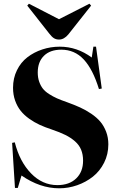

<svg xmlns="http://www.w3.org/2000/svg" viewBox="-20 -994 637 1028"><path d="M295.9 -782.2Q280.8 -782.2 269 -789.3Q257.3 -796.4 243.2 -814.9L126 -963.9L134.8 -974.1L295.9 -891.1L459 -974.1L467.8 -963.9L346.2 -810.1Q323.2 -782.2 295.9 -782.2ZM296.9 14.2Q194.3 14.2 95.2 -54.2L75.2 12.2H60.1L44.9 -229L59.1 -231.9Q85.4 -128.4 146.2 -65.7Q207 -2.9 287.1 -2.9Q351.1 -2.9 387.9 -38.6Q424.8 -74.2 424.8 -133.8Q424.8 -167 414.3 -192.4Q403.8 -217.8 381.6 -237.3Q359.4 -256.8 329.8 -271.5Q300.3 -286.1 256.8 -300.8Q221.2 -312.5 192.4 -325.7Q163.6 -338.9 136.2 -358.4Q108.9 -377.9 90.6 -400.9Q72.3 -423.8 61 -455.3Q49.8 -486.8 49.8 -523.9Q49.8 -575.2 70.6 -617.7Q91.3 -660.2 126.5 -687.3Q161.6 -714.4 206.3 -729.2Q251 -744.1 299.8 -744.1Q392.6 -744.1 471.2 -686L480 -744.1H494.1L524.9 -520L509.8 -517.1Q477.1 -623.5 428.2 -675.8Q379.4 -728 308.1 -728Q248.5 -728 215.3 -695.3Q182.1 -662.6 182.1 -606Q182.1 -578.6 189.7 -556.9Q197.3 -535.2 209.2 -519.8Q221.2 -504.4 242.4 -490.7Q263.7 -477.1 285.2 -467.5Q306.6 -458 338.9 -446.8Q378.4 -432.6 408.9 -418.7Q439.5 -404.8 469 -384.8Q498.5 -364.7 517.6 -342Q536.6 -319.3 548.3 -288.6Q560.1 -257.8 560.1 -221.2Q560.1 -168 537.4 -122.8Q514.6 -77.6 477.3 -48.1Q439.9 -18.6 393.1 -2.2Q346.2 14.2 296.9 14.2Z"/></svg>

Font: Display Regular
Style: Bold
Weight: 700
Designer: Latin by Veronika Burian and Jose Scaglione. Greek by Irene Vlachou. Cyrillic by Vera Evstafieva.
Foundry: TypeTogether
Version: Version 3.002